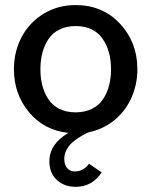

<svg xmlns="http://www.w3.org/2000/svg" viewBox="-20 -514 595 754"><path d="M277.3 219.7Q231.9 219.7 202.9 192.4Q173.8 165 173.8 120.1Q173.8 51.8 248.5 7.8Q153.8 -2 94.2 -73Q34.7 -144 34.7 -242.2Q34.7 -311 64.9 -368.4Q95.2 -425.8 151.1 -460Q207 -494.1 276.9 -494.1Q382.8 -494.1 451.2 -420.9Q519.5 -347.7 519.5 -242.2Q519.5 -182.1 496.1 -129.9Q472.7 -77.6 429 -42Q385.3 -6.3 328.6 5.4Q314.9 11.2 301.3 19Q287.6 26.9 270.5 40Q253.4 53.2 242.9 71.3Q232.4 89.4 232.4 109.4Q232.4 133.8 244.1 146.5Q255.9 159.2 273.4 159.2Q308.1 159.2 329.6 128.9L379.4 163.1Q341.8 219.7 277.3 219.7ZM416 -242.2Q416 -315.4 381.6 -363.5Q347.2 -411.6 276.9 -411.6Q240.7 -411.6 213.4 -397.9Q186 -384.3 170.2 -360.4Q154.3 -336.4 146.5 -306.6Q138.7 -276.9 138.7 -242.2Q138.7 -207 146.5 -177.5Q154.3 -147.9 170.2 -124Q186 -100.1 213.4 -86.4Q240.7 -72.8 276.9 -72.8Q313 -72.8 340.6 -86.4Q368.2 -100.1 384.3 -124Q400.4 -147.9 408.2 -177.7Q416 -207.5 416 -242.2Z"/></svg>

Font: HK Grotesk Medium
Style: Regular
Weight: 500
Designer: Alfredo Marco Pradil and Stefan Peev
Foundry: Hanken Design Co.
Version: Version 1.045;PS 001.045;hotconv 1.0.88;makeotf.lib2.5.64775